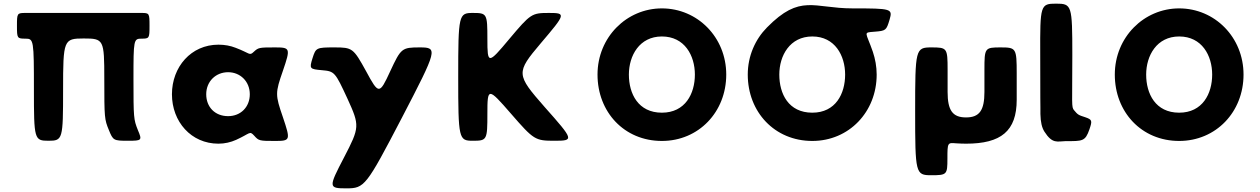

<svg xmlns="http://www.w3.org/2000/svg" viewBox="-20 -773 6908 1053"><path d="M439 -562C549 -562 552 -556 552 -341C552 -126 553 -118 577 -60C600 -3 603 -1 681 -1C759 -1 760 -3 736 -60C713 -118 712 -126 712 -341C712 -555 713 -561 756 -561C799 -561 800 -563 800 -632C800 -700 799 -702 756 -702H632H439H246H120C74 -702 73 -700 73 -632C73 -563 74 -561 120 -561C165 -561 166 -553 166 -281C166 -9 168 -1 246 -1C324 -1 326 -9 326 -281C326 -554 329 -562 439 -562Z M923 -256C923 -106 1028 15 1178 15C1213 15 1246 7 1275 -6C1354 -42 1348 -57 1374 -29C1399 -1 1402 0 1488 0C1573 0 1574 -4 1532 -129C1489 -254 1489 -262 1532 -386C1574 -509 1572 -513 1487 -513C1401 -513 1397 -512 1372 -489C1347 -465 1352 -481 1272 -511C1244 -522 1213 -528 1178 -528C1028 -528 923 -406 923 -256ZM1111 -256C1111 -327 1164 -377 1231 -377C1297 -377 1350 -327 1350 -256C1350 -186 1300 -136 1231 -136C1159 -136 1111 -186 1111 -256Z M2120 -382C2061 -254 2057 -254 1988 -382C1918 -509 1913 -513 1814 -513C1715 -513 1712 -511 1694 -454C1676 -396 1678 -394 1746 -388C1815 -382 1818 -378 1886 -231C1953 -84 1953 -75 1867 90C1781 255 1781 260 1880 260C1979 260 1988 249 2184 -127C2379 -502 2382 -513 2283 -513C2184 -513 2179 -509 2120 -382Z M2968 -185C2810 -365 2809 -374 2946 -536C3083 -697 3085 -702 2991 -702C2896 -702 2890 -698 2773 -559C2657 -420 2653 -420 2653 -559C2653 -698 2651 -702 2573 -702C2496 -702 2493 -692 2493 -352C2493 -11 2496 -1 2573 -1C2651 -1 2653 -5 2653 -150C2653 -294 2657 -294 2782 -150C2908 -5 2915 -1 3022 -1C3129 -1 3127 -6 2968 -185Z M3257 -364C3257 -159 3403 0 3610 0C3812 0 3963 -159 3963 -364C3963 -569 3805 -727 3610 -727C3417 -727 3257 -569 3257 -364ZM3429 -364C3429 -468 3487 -573 3610 -573C3735 -573 3791 -468 3791 -364C3791 -259 3738 -155 3610 -155C3480 -155 3429 -259 3429 -364Z M4254 -364C4254 -468 4312 -573 4435 -573C4559 -573 4615 -468 4615 -364C4615 -259 4563 -155 4435 -155C4304 -155 4254 -259 4254 -364ZM4186 -622C4122 -557 4081 -466 4081 -364C4081 -159 4228 0 4435 0C4636 0 4788 -159 4788 -364C4788 -408 4780 -450 4767 -489C4729 -599 4711 -594 4775 -599C4839 -604 4841 -606 4859 -666C4876 -725 4870 -727 4656 -727C4441 -727 4370 -809 4186 -622Z M5088 -513C5001 -513 4999 -503 4999 -163C4999 178 5001 188 5087 188C5173 188 5176 185 5176 97C5176 9 5177 9 5223 13C5240 14 5258 15 5278 15C5470 15 5556 -54 5556 -226V-370C5556 -509 5553 -513 5467 -513C5381 -513 5379 -510 5379 -391V-269C5379 -168 5352 -129 5278 -129C5204 -129 5177 -168 5177 -269V-391C5177 -510 5174 -513 5088 -513Z M5772 -753C5686 -753 5684 -745 5685 -476C5685 -207 5686 -199 5686 -183V-167V-148C5687 -103 5694 -73 5708 -51C5752 18 5779 2 5824 1C5917 1 5932 3 5955 -64C5971 -111 5970 -117 5932 -130C5894 -142 5891 -144 5871 -168C5855 -186 5861 -199 5861 -472C5861 -745 5858 -753 5772 -753Z M6094 -364C6094 -159 6240 0 6447 0C6649 0 6800 -159 6800 -364C6800 -569 6642 -727 6447 -727C6254 -727 6094 -569 6094 -364ZM6266 -364C6266 -468 6324 -573 6447 -573C6572 -573 6628 -468 6628 -364C6628 -259 6575 -155 6447 -155C6317 -155 6266 -259 6266 -364Z"/></svg>

Font: Hussar Print
Style: Bold
Weight: 700
Foundry: Cannot Into Space Fonts
Version: Version 2.00